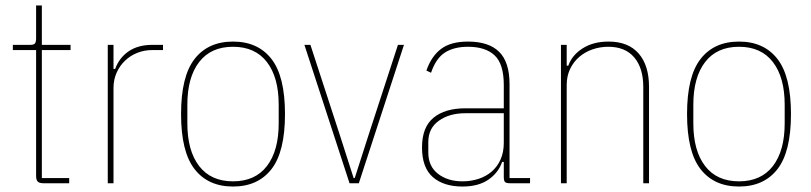

<svg xmlns="http://www.w3.org/2000/svg" viewBox="-20 -670 2966 702"><path d="M139 0Q124 0 118 -6Q112 -12 112 -27V-487H27V-506H91Q104 -506 108 -511.5Q112 -517 112 -530V-650H133V-506H238V-487H133V-19H233V0Z M374 0V-506H395V-418H401Q416 -459 450.5 -482.5Q485 -506 537 -506H576V-487H537Q508 -487 482.5 -477Q457 -467 437.5 -448.5Q418 -430 406.5 -404.5Q395 -379 395 -348V0Z M832 12Q741 12 691.5 -51.5Q642 -115 642 -253Q642 -391 691.5 -454.5Q741 -518 832 -518Q923 -518 972.5 -454.5Q1022 -391 1022 -253Q1022 -115 972.5 -51.5Q923 12 832 12ZM832 -7Q913 -7 956 -63Q999 -119 999 -219V-287Q999 -387 956 -443Q913 -499 832 -499Q751 -499 708 -443Q665 -387 665 -287V-219Q665 -119 708 -63Q751 -7 832 -7Z M1258 0 1093 -506H1115L1220 -184L1273 -19H1277L1330 -184L1435 -506H1457L1292 0Z M1845 0Q1831 0 1826.5 -4.5Q1822 -9 1822 -23V-78H1816Q1802 -38 1765.5 -13Q1729 12 1671 12Q1602 12 1562.5 -22.5Q1523 -57 1523 -131Q1523 -205 1565 -239.5Q1607 -274 1681 -274H1822V-359Q1822 -436 1788.5 -467.5Q1755 -499 1691 -499Q1640 -499 1607 -478Q1574 -457 1556 -404L1539 -412Q1557 -464 1592.5 -491Q1628 -518 1691 -518Q1767 -518 1805 -480.5Q1843 -443 1843 -362V-19H1918V0ZM1671 -7Q1702 -7 1729.5 -16Q1757 -25 1777.5 -42.5Q1798 -60 1810 -86.5Q1822 -113 1822 -148V-256H1681Q1623 -256 1584.5 -228.5Q1546 -201 1546 -151V-112Q1546 -62 1581.5 -34.5Q1617 -7 1671 -7Z M2031 0V-506H2052V-430H2058Q2071 -468 2110 -493Q2149 -518 2205 -518Q2277 -518 2315 -474.5Q2353 -431 2353 -352V0H2332V-352Q2332 -421 2299 -460Q2266 -499 2204 -499Q2174 -499 2146.5 -489.5Q2119 -480 2098 -462Q2077 -444 2064.5 -418Q2052 -392 2052 -359V0Z M2682 12Q2591 12 2541.5 -51.5Q2492 -115 2492 -253Q2492 -391 2541.5 -454.5Q2591 -518 2682 -518Q2773 -518 2822.5 -454.5Q2872 -391 2872 -253Q2872 -115 2822.5 -51.5Q2773 12 2682 12ZM2682 -7Q2763 -7 2806 -63Q2849 -119 2849 -219V-287Q2849 -387 2806 -443Q2763 -499 2682 -499Q2601 -499 2558 -443Q2515 -387 2515 -287V-219Q2515 -119 2558 -63Q2601 -7 2682 -7Z"/></svg>

Font: IBM Plex Sans Condensed Thin
Style: Regular
Weight: 100
Width: 3
Designer: Mike Abbink, Paul van der Laan, Pieter van Rosmalen
Foundry: Bold Monday
Version: Version 1.3